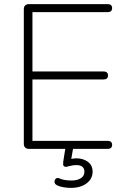

<svg xmlns="http://www.w3.org/2000/svg" viewBox="-20 -725 610 935"><path d="M121 0Q109 0 102.5 -6.5Q96 -13 96 -25V-680Q96 -692 102.5 -698.5Q109 -705 121 -705H505Q515 -705 520.5 -700Q526 -695 526 -686Q526 -676 520.5 -671Q515 -666 505 -666H138V-377H485Q495 -377 500.5 -372Q506 -367 506 -358Q506 -348 500.5 -343Q495 -338 485 -338H138V-39H505Q515 -39 520.5 -34Q526 -29 526 -20Q526 -10 520.5 -5Q515 0 505 0ZM325 190Q308 190 289.5 187Q271 184 257 177Q249 173 246.5 166Q244 159 246.5 152.5Q249 146 255 143Q261 140 270 144Q281 149 295.5 151.5Q310 154 329 154Q356 154 373.5 143Q391 132 391 111Q391 96 381.5 87.5Q372 79 352 79Q344 79 336 80Q328 81 317 84Q307 87 302 87.5Q297 88 292 85Q288 82 287.5 76.5Q287 71 288 62L301 -20H339L326 55L308 53Q320 50 331.5 48Q343 46 353 46Q385 46 408 63Q431 80 431 111Q431 146 401.5 168Q372 190 325 190Z"/></svg>

Font: Nunito ExtraLight
Style: Regular
Weight: 200
Designer: Vernon Adams
Foundry: Vernon Adams
Version: Version 3.602